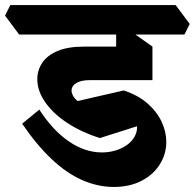

<svg xmlns="http://www.w3.org/2000/svg" viewBox="-76 -675 773 762"><path d="M375 67Q313 67 251 40Q189 13 129.5 -43Q70 -99 12 -184L80 -240Q133 -158 197 -114Q261 -70 329 -70Q356 -70 381.5 -77.5Q407 -85 427 -99Q447 -113 458 -132.5Q469 -152 468 -174L320 -127Q248 -150 192 -186.5Q136 -223 104 -268.5Q72 -314 72 -361Q72 -396 91.5 -425.5Q111 -455 152 -472.5Q193 -490 257 -490H436L529 -357H281Q246 -357 227 -345.5Q208 -334 208 -315Q208 -306 213.5 -295.5Q219 -285 232 -274L415 -316Q473 -297 510.5 -263.5Q548 -230 566 -190.5Q584 -151 584 -112Q584 -64 558.5 -23Q533 18 486 42.5Q439 67 375 67ZM0 -538 -56 -613 -35 -655H621L677 -580L656 -538ZM529 -357 385 -373V-590L425 -564L529 -490Z"/></svg>

Font: Eczar
Style: Bold
Weight: 700
Designer: Vaibhav Singh
Foundry: Rosetta Type Foundry
Version: Version 2.000